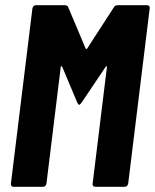

<svg xmlns="http://www.w3.org/2000/svg" viewBox="-20 -720 597 740"><path d="M434 -700H547Q552 -700 555 -696.5Q558 -693 557 -688L474 -12Q473 -7 469.5 -3.5Q466 0 461 0H347Q342 0 339 -3.5Q336 -7 337 -12L392 -461Q393 -465 391 -465Q389 -465 387 -462L294 -324Q288 -316 285 -316Q283 -316 278 -324L220 -462Q218 -465 216 -465Q214 -465 214 -461L159 -12Q158 -7 154.5 -3.5Q151 0 146 0H32Q27 0 24 -3.5Q21 -7 22 -12L105 -688Q106 -693 109.5 -696.5Q113 -700 118 -700H230Q234 -700 238 -698Q242 -696 243 -692L310 -533Q312 -529 316 -533L419 -692Q423 -700 434 -700Z"/></svg>

Font: Barlow Condensed
Style: Bold Italic
Weight: 700
Width: 3
Italic angle: -7°
Designer: Jeremy Tribby
Foundry: Tribby Type
Version: Version 1.408